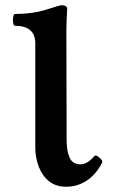

<svg xmlns="http://www.w3.org/2000/svg" viewBox="-20 -698 428 729"><path d="M231 11Q192 11 166 -10Q140 -31 127 -65.5Q114 -100 114 -138V-533Q114 -600 37 -600Q32 -600 30 -611Q28 -622 30 -633.5Q32 -645 37 -645Q85 -645 128 -654Q145 -658 165.5 -664.5Q186 -671 199 -675Q210 -678 214 -678Q237 -678 235 -661Q234 -642 233 -622Q232 -602 232 -582L233 -166Q233 -124 244.5 -99Q256 -74 286 -74Q311 -74 338 -105Q342 -110 350 -105Q358 -100 364 -93Q370 -86 368 -81Q346 -37 310.5 -13Q275 11 231 11Z"/></svg>

Font: Junicode
Style: Bold
Weight: 700
Designer: Peter S. Baker
Version: Version 2.100; ttfautohint (v1.8.4)